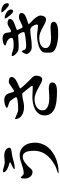

<svg xmlns="http://www.w3.org/2000/svg" viewBox="1026 -1900 948 3040"><g transform="rotate(-90 1500.0 -380.0)"><path d="M343 -626Q343 -635 359 -644.5Q375 -654 394.5 -663Q414 -672 430.5 -680Q447 -688 447 -693Q447 -699 441 -702Q434 -706 426.5 -708Q419 -710 411 -712Q398 -716 378 -723.5Q358 -731 339 -742Q320 -753 306.5 -767Q293 -781 293 -798Q293 -808 302 -808Q321 -808 339.5 -803.5Q358 -799 376 -793.5Q394 -788 412.5 -783.5Q431 -779 450 -779Q478 -779 504.5 -783Q531 -787 559 -787Q577 -787 598 -782.5Q619 -778 637.5 -768Q656 -758 668.5 -743Q681 -728 681 -706Q681 -695 676 -690Q671 -685 662 -681Q652 -676 636.5 -673Q621 -670 603.5 -668Q586 -666 569 -663.5Q552 -661 540 -658Q494 -647 448.5 -634Q403 -621 355 -621Q353 -621 348 -621.5Q343 -622 343 -626ZM214 -524 257 -483Q260 -480 267 -479.5Q274 -479 279 -479Q316 -479 350.5 -489Q385 -499 419.5 -510.5Q454 -522 489 -532Q524 -542 561 -542Q612 -542 650 -522Q688 -502 712.5 -469Q737 -436 749 -392.5Q761 -349 761 -303Q761 -241 741.5 -189Q722 -137 688 -95Q654 -53 608 -21.5Q562 10 510 31.5Q458 53 401.5 63.5Q345 74 290 74Q286 74 282.5 73.5Q279 73 276 70Q280 64 292 59Q304 54 318 49Q332 44 345.5 40Q359 36 367 33Q395 22 421 5.5Q447 -11 471 -28Q549 -84 591 -154.5Q633 -225 633 -323Q633 -346 630 -375.5Q627 -405 617.5 -431.5Q608 -458 589.5 -476Q571 -494 540 -494Q516 -494 492 -484Q468 -474 446 -459Q424 -444 404.5 -425.5Q385 -407 370 -390Q360 -379 350 -367Q340 -355 327 -347Q319 -342 313 -340.5Q307 -339 299 -339Q273 -339 253.5 -349.5Q234 -360 220.5 -377.5Q207 -395 200 -417Q193 -439 193 -463Q193 -477 194.5 -496Q196 -515 206 -526Z M1313 -745Q1315 -755 1329.5 -762.5Q1344 -770 1363 -775.5Q1382 -781 1400 -784Q1418 -787 1427 -787Q1478 -787 1506 -766.5Q1534 -746 1548 -697Q1549 -693 1551.5 -682.5Q1554 -672 1557.5 -661Q1561 -650 1565.5 -641.5Q1570 -633 1575 -633Q1579 -633 1582.5 -633Q1586 -633 1590 -635L1706 -713Q1708 -714 1716 -714Q1724 -714 1726 -714Q1738 -714 1751.5 -712.5Q1765 -711 1776 -706Q1787 -701 1794 -692Q1801 -683 1801 -667Q1801 -648 1787.5 -632Q1774 -616 1754 -603Q1734 -590 1710.5 -579Q1687 -568 1667 -559.5Q1647 -551 1633.5 -544.5Q1620 -538 1620 -533Q1620 -529 1630 -516.5Q1640 -504 1656 -486Q1672 -468 1691 -448Q1710 -428 1727.5 -409.5Q1745 -391 1759 -377Q1773 -363 1778 -358Q1787 -349 1797 -340Q1807 -331 1813 -320Q1819 -309 1820.5 -302Q1822 -295 1822 -283Q1822 -269 1819.5 -252Q1817 -235 1810.5 -220.5Q1804 -206 1792.5 -196Q1781 -186 1763 -186Q1737 -186 1702.5 -205Q1668 -224 1627.5 -246.5Q1587 -269 1541 -288Q1495 -307 1446 -307Q1418 -307 1387.5 -300Q1357 -293 1331.5 -278Q1306 -263 1289.5 -239.5Q1273 -216 1273 -183Q1273 -147 1293.5 -125.5Q1314 -104 1344 -92.5Q1374 -81 1408 -77Q1442 -73 1469 -73Q1506 -73 1542.5 -77Q1579 -81 1616 -81Q1631 -81 1648 -79.5Q1665 -78 1680 -72.5Q1695 -67 1704.5 -55.5Q1714 -44 1714 -24Q1714 0 1700 14Q1686 28 1666 35.5Q1646 43 1623.5 45.5Q1601 48 1583 48Q1549 48 1506.5 47Q1464 46 1421 40.5Q1378 35 1337 23.5Q1296 12 1264 -9.5Q1232 -31 1212.5 -64Q1193 -97 1193 -145Q1193 -203 1221 -240.5Q1249 -278 1292.5 -300.5Q1336 -323 1387.5 -332Q1439 -341 1486 -341Q1528 -341 1568.5 -338Q1609 -335 1651 -335Q1660 -335 1660 -342.5Q1660 -350 1658 -355Q1657 -356 1649 -367.5Q1641 -379 1628.5 -394.5Q1616 -410 1601.5 -428.5Q1587 -447 1574.5 -462.5Q1562 -478 1553 -488Q1544 -498 1543 -499Q1539 -501 1535.5 -501.5Q1532 -502 1527 -502Q1502 -502 1477.5 -497.5Q1453 -493 1429 -487.5Q1405 -482 1380.5 -477.5Q1356 -473 1331 -473Q1307 -473 1281 -477Q1255 -481 1231 -490Q1207 -499 1186.5 -513.5Q1166 -528 1152 -550Q1150 -553 1145.5 -563.5Q1141 -574 1137.5 -586Q1134 -598 1133.5 -607Q1133 -616 1141 -616Q1143 -616 1158 -609.5Q1173 -603 1192 -595Q1211 -587 1229 -580Q1247 -573 1255 -571Q1272 -567 1304 -566.5Q1336 -566 1370 -568.5Q1404 -571 1434 -576.5Q1464 -582 1479 -591Q1481 -595 1480.5 -600Q1480 -605 1479 -609Q1479 -610 1471.5 -622Q1464 -634 1454.5 -647.5Q1445 -661 1437 -673Q1429 -685 1427 -687Q1415 -700 1401 -706Q1387 -712 1372.5 -716.5Q1358 -721 1343.5 -725.5Q1329 -730 1316 -740L1313 -745Z M2944 -713Q2934 -713 2914 -728Q2894 -743 2873.5 -763Q2853 -783 2838 -802.5Q2823 -822 2823 -831Q2823 -833 2827 -833.5Q2831 -834 2833 -834Q2854 -834 2877.5 -829Q2901 -824 2921.5 -812.5Q2942 -801 2955.5 -783.5Q2969 -766 2969 -741Q2969 -729 2963 -721Q2957 -713 2944 -713ZM2622 -255 2631 -265 2633 -270Q2632 -284 2625 -302Q2618 -320 2607 -336Q2596 -352 2581.5 -363Q2567 -374 2551 -374Q2487 -374 2424 -363Q2361 -352 2297 -352Q2286 -352 2275 -351.5Q2264 -351 2253 -353Q2239 -355 2223.5 -362.5Q2208 -370 2195 -382Q2182 -394 2173.5 -408.5Q2165 -423 2165 -438Q2165 -444 2169.5 -456Q2174 -468 2181 -480Q2188 -492 2196.5 -500.5Q2205 -509 2212 -509Q2214 -509 2216.5 -502.5Q2219 -496 2222.5 -487Q2226 -478 2229.5 -469.5Q2233 -461 2236 -458Q2247 -446 2265.5 -443Q2284 -440 2300 -440Q2307 -440 2325 -441Q2343 -442 2365 -444.5Q2387 -447 2411 -449.5Q2435 -452 2456 -455.5Q2477 -459 2492 -463Q2507 -467 2511 -471Q2513 -473 2513 -477Q2513 -486 2508.5 -501Q2504 -516 2496 -530.5Q2488 -545 2478 -556Q2468 -567 2458 -567Q2427 -567 2397 -563Q2367 -559 2336 -559H2266Q2235 -559 2209 -572Q2199 -577 2186 -586.5Q2173 -596 2161 -608Q2149 -620 2141 -633.5Q2133 -647 2133 -659Q2133 -669 2142 -669Q2167 -669 2192 -659Q2217 -649 2241 -644Q2248 -642 2264 -640.5Q2280 -639 2299.5 -638.5Q2319 -638 2340.5 -638.5Q2362 -639 2379.5 -642Q2397 -645 2408.5 -651Q2420 -657 2420 -667Q2420 -687 2410.5 -702.5Q2401 -718 2386.5 -729Q2372 -740 2354 -747Q2336 -754 2319 -759Q2315 -760 2307.5 -762.5Q2300 -765 2300 -770Q2300 -780 2312.5 -788.5Q2325 -797 2341.5 -802Q2358 -807 2375 -810Q2392 -813 2400 -813Q2415 -813 2429.5 -812Q2444 -811 2458 -805Q2479 -796 2487.5 -783Q2496 -770 2500 -755Q2504 -740 2505 -723Q2506 -706 2512 -689Q2514 -685 2515.5 -682.5Q2517 -680 2522 -680Q2539 -680 2553.5 -688.5Q2568 -697 2583.5 -707Q2599 -717 2616.5 -725.5Q2634 -734 2657 -734Q2666 -734 2676.5 -732.5Q2687 -731 2697 -727Q2707 -723 2713.5 -715.5Q2720 -708 2720 -697Q2720 -677 2707 -663Q2694 -649 2674.5 -638.5Q2655 -628 2632.5 -620Q2610 -612 2590.5 -605.5Q2571 -599 2558 -592.5Q2545 -586 2545 -579Q2545 -577 2550 -566.5Q2555 -556 2561 -543Q2567 -530 2572.5 -518.5Q2578 -507 2580 -503L2585 -499Q2599 -495 2618.5 -503Q2638 -511 2660 -522.5Q2682 -534 2704.5 -544Q2727 -554 2747 -554Q2758 -554 2770 -553Q2782 -552 2791.5 -547.5Q2801 -543 2807.5 -535Q2814 -527 2814 -512Q2814 -492 2801 -477Q2788 -462 2768.5 -451.5Q2749 -441 2726.5 -433.5Q2704 -426 2684.5 -419.5Q2665 -413 2652 -408Q2639 -403 2639 -397Q2639 -392 2660 -373.5Q2681 -355 2706.5 -328.5Q2732 -302 2753 -271Q2774 -240 2774 -210Q2774 -196 2770.5 -181Q2767 -166 2759.5 -153.5Q2752 -141 2740.5 -133Q2729 -125 2712 -125Q2683 -125 2651 -142Q2619 -159 2582.5 -179Q2546 -199 2504.5 -216Q2463 -233 2417 -233Q2394 -233 2366.5 -228.5Q2339 -224 2315 -212.5Q2291 -201 2275 -181.5Q2259 -162 2259 -133Q2259 -103 2277.5 -85.5Q2296 -68 2322.5 -59Q2349 -50 2378 -47.5Q2407 -45 2429 -45Q2467 -45 2503.5 -49.5Q2540 -54 2578 -54Q2590 -54 2606.5 -53Q2623 -52 2638.5 -47Q2654 -42 2664.5 -32.5Q2675 -23 2675 -6Q2675 22 2652 37Q2629 52 2597.5 58.5Q2566 65 2533 66Q2500 67 2481 67Q2461 67 2431.5 65.5Q2402 64 2369.5 59Q2337 54 2304.5 45Q2272 36 2246 22Q2220 8 2203.5 -12Q2187 -32 2187 -60V-140Q2187 -165 2201.5 -184Q2216 -203 2239.5 -217Q2263 -231 2292.5 -241Q2322 -251 2351.5 -256.5Q2381 -262 2407.5 -264.5Q2434 -267 2453 -267Q2495 -267 2535 -260Q2575 -253 2617 -253ZM2731 -781Q2749 -780 2773 -773Q2797 -766 2818.5 -753Q2840 -740 2854.5 -722.5Q2869 -705 2869 -683Q2869 -667 2863.5 -656.5Q2858 -646 2840 -646Q2829 -646 2809 -663.5Q2789 -681 2770.5 -703.5Q2752 -726 2738.5 -747.5Q2725 -769 2727 -777Z"/></g></svg>

Font: SoukouMincho
Style: Regular
Weight: 400
Designer: Dr. Ken Lunde (project architect, glyph set definition & overall production); Masataka HATTORI  (production & ideograph 
Foundry: Adobe Systems Incorporated
Version: Version 1.00